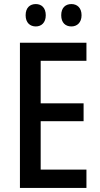

<svg xmlns="http://www.w3.org/2000/svg" viewBox="-20 -924 494 944"><path d="M106 -849C106 -812 128 -794 156 -794C184 -794 205 -813 205 -849C205 -886 184 -904 156 -904C128 -904 106 -887 106 -849ZM281 -849C281 -812 302 -794 331 -794C359 -794 381 -813 381 -849C381 -886 359 -904 331 -904C303 -904 281 -887 281 -849ZM405 0V-90H180V-328H391V-416H180V-625H405V-714H78V0Z"/></svg>

Font: Noto Sans Arabic Cond Med
Style: Regular
Weight: 500
Width: 3
Designer: Monotype Design Team, Nadine Chahine, Nizar Qandah and Khaled Hosny
Foundry: Monotype Imaging Inc.
Version: Version 2.012